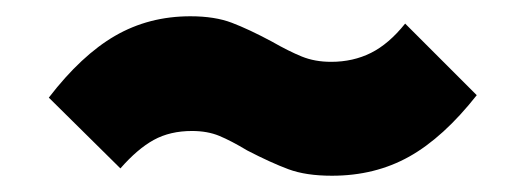

<svg xmlns="http://www.w3.org/2000/svg" viewBox="-20 -476 646 236"><path d="M284 -291Q264 -303 249.5 -309Q235 -315 216 -315Q189 -315 169 -304Q149 -293 128 -269L40 -356Q80 -408 121.5 -432Q163 -456 214 -456Q244 -456 265 -448Q286 -440 314 -425Q335 -413 351 -406.5Q367 -400 387 -400Q414 -400 436 -411Q458 -422 478 -447L566 -359Q525 -307 483 -283.5Q441 -260 388 -260Q356 -260 334.5 -268Q313 -276 284 -291Z"/></svg>

Font: Outfit Extra Bold
Style: Regular
Weight: 800
Designer: Rodrigo Fuenzalida
Foundry: fragTYPE
Version: Version 1.000